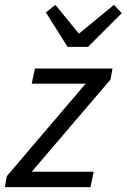

<svg xmlns="http://www.w3.org/2000/svg" viewBox="-30 -767 519 787"><path d="M-10 0H341L354 -63H100L423 -441L431 -486H113L100 -424H321L-2 -45ZM247 -575H331L469 -713L437 -747L296 -631H292L197 -747L158 -716Z"/></svg>

Font: Source Sans Pro
Style: Italic
Weight: 400
Italic angle: -11°
Designer: Paul D. Hunt
Foundry: Adobe Systems Incorporated
Version: Version 3.006;hotconv 1.0.111;makeotfexe 2.5.65597